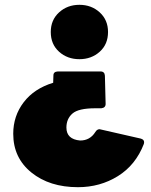

<svg xmlns="http://www.w3.org/2000/svg" viewBox="-20 -562 627 798"><path d="M304 216Q186 216 110.5 155Q35 94 35 -6Q35 -80 78.5 -137Q122 -194 201 -218Q202 -233 202 -248.5Q202 -264 220 -265H398Q415 -265 416 -247L419 -130Q419 -114 401 -112H376Q306 -112 281 -90Q256 -68 256 -32Q256 17 313 22Q354 22 376 -13Q383 -25 394 -25L565 14Q579 18 579 29L578 36Q544 124 470 170Q396 216 304 216ZM310 -316Q260 -316 225.5 -347Q191 -378 191 -429Q191 -479 225.5 -510.5Q260 -542 310 -542Q360 -542 394.5 -510.5Q429 -479 429 -429Q429 -378 394.5 -347Q360 -316 310 -316Z"/></svg>

Font: YamahaIndonesia935. App Black
Style: Regular
Weight: 900
Designer: Dalton Maag Ltd
Foundry: Dalton Maag Ltd
Version: Version 1.002; January 01, 2024; Regular/Italic